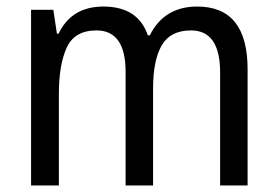

<svg xmlns="http://www.w3.org/2000/svg" viewBox="-20 -567 849 587"><path d="M438 -459H432Q402 -547 296 -547Q199 -547 159 -464H154L143 -537H75V0H160V-280Q160 -369 184 -421.5Q208 -474 275 -474Q364 -474 364 -347V0H448V-296Q448 -383 474.5 -428.5Q501 -474 564 -474Q653 -474 653 -345V0H737V-355Q737 -547 583 -547Q482 -547 438 -459Z"/></svg>

Font: Noto Sans UI SemiCondensed
Style: Regular
Weight: 400
Width: 4
Designer: Monotype Design Team
Foundry: Monotype Imaging Inc.
Version: 1.001